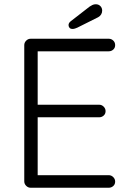

<svg xmlns="http://www.w3.org/2000/svg" viewBox="-20 -882 608 902"><path d="M124 -700H491Q503 -700 512 -691.5Q521 -683 521 -670Q521 -657 512 -649Q503 -641 491 -641H147L157 -658V-377L146 -390H446Q458 -390 467 -381Q476 -372 476 -360Q476 -347 467 -339Q458 -331 446 -331H148L157 -341V-53L152 -59H491Q503 -59 512 -50Q521 -41 521 -29Q521 -16 512 -8Q503 0 491 0H124Q112 0 103 -9Q94 -18 94 -30V-670Q94 -682 103 -691Q112 -700 124 -700ZM321 -746Q311 -746 306.5 -751.5Q302 -757 302 -764Q302 -769 304.5 -773.5Q307 -778 312 -782L401 -851Q407 -855 414 -858.5Q421 -862 430 -862Q443 -862 451.5 -853.5Q460 -845 460 -832Q460 -822 455 -814Q450 -806 441 -801L343 -752Q338 -750 332.5 -748Q327 -746 321 -746Z"/></svg>

Font: Quicksand Light
Style: Regular
Weight: 400
Version: Version 3.004